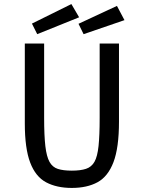

<svg xmlns="http://www.w3.org/2000/svg" viewBox="-20 -910 707 944"><path d="M333 14Q259 14 207 -13.5Q155 -41 128.5 -110.5Q102 -180 102 -303V-696H197V-330Q197 -243 203 -191.5Q209 -140 223.5 -114Q238 -88 264.5 -79.5Q291 -71 333 -71Q376 -71 403 -80Q430 -89 444.5 -114.5Q459 -140 464.5 -192Q470 -244 470 -330V-696H565V-312Q565 -184 538 -113Q511 -42 459.5 -14Q408 14 333 14ZM163 -742 137 -794 331 -890 369 -825ZM391 -742 366 -793 555 -881 592 -811Z"/></svg>

Font: Ruda Medium
Style: Regular
Weight: 500
Version: Version 2.001